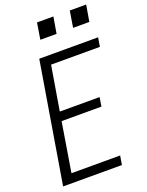

<svg xmlns="http://www.w3.org/2000/svg" viewBox="-170 -1018 841 1101"><g transform="rotate(-20 250.0 -467.5)"><path d="M18 0 140 -735H499L490 -680H192L147 -410H390L381 -355H138L89 -55H386L377 0ZM482 -835H383L399 -935H499ZM183 -835 199 -935H299L282 -835Z"/></g></svg>

Font: Iosevka SS04 Light
Style: Italic
Weight: 300
Italic angle: -9°
Monospace: yes
Designer: Belleve Invis
Foundry: Belleve Invis
Version: Version 19.0.0; ttfautohint (v1.8.4)